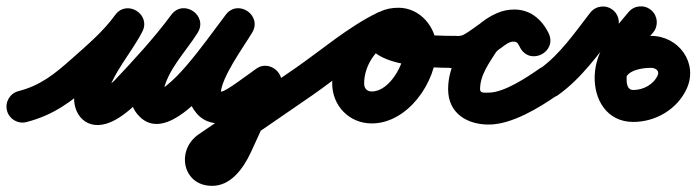

<svg xmlns="http://www.w3.org/2000/svg" viewBox="-62 -335 2201 607"><path d="M21.6 50.9C108.2 28.6 165.3 -14.4 232.6 -74.3C286.8 -122.5 341.3 -169.5 383.9 -228.4C402.2 -253.7 387.9 -280.7 365.4 -294.5C343 -308.3 312.4 -308.8 298.1 -281.2C258 -203.4 199.2 -140.9 176.1 -52.8C176.1 -52.8 176.2 -52.8 176.2 -52.9C176.2 -53 176.2 -53 176.2 -53C158.6 12.8 201.5 79.1 276 55.5C310.5 44.5 341.7 18.3 368 -5.6C368 -5.7 368.7 -6.3 369.4 -7C370.1 -7.7 370.7 -8.4 370.8 -8.4C437.4 -79.1 502.6 -149.6 560.6 -228C579.8 -254 567.6 -281.9 546.2 -296.4C524.8 -311 494.3 -312.2 477.2 -284.8C429.5 -208.5 291.1 -52.9 379.6 34C379.6 34 379.5 34 379.5 33.9C379.4 33.8 379.3 33.7 379.3 33.7C451.8 106.3 559.7 -9.9 605.3 -63.1C650.3 -115.6 690.8 -172.4 732.3 -227.6C751.5 -253.1 738.9 -280.9 717.3 -295.5C695.7 -310 665.2 -311.4 648.7 -284C606 -213 534.5 -120 534.5 -36C534.5 -27 536.3 -18.5 539.1 -10C539.1 -9.9 540 -8 540.8 -6.1C541.6 -4.1 542.4 -2.2 542.5 -2.1C563.7 37.3 590.5 55.5 638 55.5C694.1 55.5 761.2 -3.8 806.8 -35.5C827.2 -49.7 813.7 -76.6 792.5 -94.3C771.3 -112 742.4 -120.6 732.1 -98C701.1 -30.4 670.1 37.3 639.1 105C639.1 105 639.1 104.9 639.2 104.8C639.2 104.7 639.3 104.6 639.3 104.6C633.7 116.5 610.1 151.5 609.5 151.5C609.5 151.5 609.1 151.5 608.7 151.5C608.4 151.5 608 151.5 608 151.5C606.5 151.5 611 151.7 612.4 152C614.7 152.6 616.7 153.9 618.2 155.9C625.9 166.4 613.8 179.3 623.4 172.7C623.4 172.7 623.4 172.8 623.4 172.8C623.4 172.8 623.3 172.8 623.3 172.8C725.1 103.8 826.8 34.6 927.8 -35.5C950.7 -51.4 956.4 -82.9 940.5 -105.8C924.6 -128.7 893.1 -134.4 870.2 -118.5C769.5 -48.5 668.1 20.4 566.7 89.2C566.7 89.2 566.6 89.2 566.6 89.2C566.6 89.2 566.6 89.3 566.6 89.3C493.3 139.1 514.7 252.5 608 252.5C608 252.5 607.6 252.5 607.3 252.5C606.9 252.5 606.5 252.5 606.5 252.5C667.4 254.3 707.7 196.6 730.7 147.4C730.7 147.4 730.8 147.3 730.8 147.2C730.9 147.1 730.9 147 730.9 147C761.9 79.4 792.9 11.7 823.9 -56C834.2 -78.5 825.7 -101.2 809.5 -114.7C793.4 -128.3 769.5 -132.6 749.2 -118.5C721.1 -98.9 651.9 -45.5 638 -45.5C627.9 -45.5 627.1 -48.9 633.1 -43.6C640.6 -37 633.7 -45.8 631.5 -49.9C631.4 -50 632.3 -48 633.2 -45.9C634.1 -43.9 634.9 -41.9 634.9 -42C633.8 -45.2 635.4 -38.7 635.4 -38C635.5 -37.3 635.5 -35.3 635.5 -36C635.5 -88 705.4 -182.3 735.3 -232C751.7 -259.3 740.4 -286.2 720.2 -299.8C700 -313.4 670.9 -313.9 651.7 -288.4C611.4 -234.9 572.2 -179.7 528.7 -128.9C508.3 -105.1 486.3 -81.8 461.7 -62.4C451.3 -54.3 426.7 -47.8 439.2 -44.2C448 -41.7 451.3 -37.1 450.7 -37.7C450.7 -37.7 450.6 -37.8 450.5 -37.9C450.5 -38 450.4 -38 450.4 -38C449.9 -38.5 452.3 -34.4 453.8 -43C466.1 -113.3 525.8 -171.9 562.8 -231.2C580 -258.7 568.7 -285.9 548.4 -299.7C528.1 -313.6 498.6 -314 479.4 -288C423.8 -213 361.1 -145.4 297.2 -77.6C297.2 -77.6 297.9 -78.3 298.6 -79C299.3 -79.7 300 -80.4 300 -80.4C286 -67.6 271.1 -54.8 254.6 -45.2C252.5 -44.2 250.5 -43.1 248.4 -42.1C247.1 -41.4 242.8 -40.5 244.3 -40.4C266.3 -40 270.5 -14.5 273.8 -27C273.8 -27 273.8 -27 273.8 -27.1C273.8 -27.2 273.9 -27.2 273.9 -27.2C294.5 -105.9 351.6 -164.6 387.9 -234.8C402.2 -262.5 389.8 -288.3 369.4 -300.9C348.9 -313.5 320.3 -312.8 302.1 -287.6C263.9 -234.8 213.9 -192.9 165.4 -149.7C110.7 -101 66.1 -64.8 -3.6 -46.9C-30.6 -40 -46.9 -12.4 -39.9 14.6C-33 41.6 -5.4 57.9 21.6 50.9Z M857.5 -48.3C873.3 -25.3 904.8 -19.6 927.7 -35.5C1008.7 -91.5 1087.2 -161 1175.5 -204.1C1205.5 -218.7 1209.7 -248.5 1199 -271.2C1188.2 -293.8 1162.4 -309.3 1132.1 -295.3C1046.8 -255.7 988.2 -165.3 988.2 -71.2C988.2 -0.7 1042.1 55.2 1113.2 55.2C1228 55.2 1318.1 -76.7 1318.1 -182.5C1318.1 -248.6 1266.3 -310.5 1198 -310.5C1157.7 -310.5 1116 -296.5 1101.3 -254.7C1101.3 -254.7 1101.4 -254.8 1101.4 -254.8C1101.4 -254.9 1101.4 -255 1101.4 -255C1053 -119.3 1307 -120.6 1379.9 -120.5C1407.8 -120.5 1430.5 -143 1430.5 -170.9C1430.5 -198.8 1408 -221.5 1380.1 -221.5C1335.4 -221.6 1290.1 -222.7 1245.9 -229.4C1231.3 -231.5 1216.4 -234.3 1202.5 -239.2C1198.5 -240.6 1191.7 -248.7 1191 -244.5C1190.6 -242.3 1194 -241.1 1194.9 -239C1197.2 -234 1197.7 -230.7 1197.4 -225.2C1197.1 -223.8 1196.9 -222.4 1196.6 -221C1196.5 -220.9 1196.5 -220.9 1196.6 -221C1196.6 -221.1 1196.6 -221.2 1196.7 -221.3C1197.9 -224.8 1193.4 -214.6 1190.8 -212C1183.3 -204.5 1187 -209.5 1198 -209.5C1209.9 -209.5 1217.1 -191 1217.1 -182.5C1217.1 -133.5 1170.1 -45.8 1113.2 -45.8C1097.8 -45.8 1089.2 -56 1089.2 -71.2C1089.2 -126.1 1124.8 -180.5 1174.6 -203.7C1204.8 -217.7 1209 -247.8 1198 -270.7C1187.1 -293.7 1161.1 -309.5 1131.2 -294.8C1038 -249.3 955.6 -177.6 870.3 -118.5C847.3 -102.7 841.6 -71.2 857.5 -48.3Z M1315.5 -171C1315.5 -141.3 1339.8 -119.5 1368.6 -119.5C1395.5 -119.5 1425.3 -122.6 1449.4 -135.3C1449.4 -135.3 1449.5 -135.3 1449.5 -135.3C1449.5 -135.3 1449.5 -135.3 1449.5 -135.3C1474.2 -148.3 1495.9 -166.5 1519.3 -181.5C1519.3 -181.5 1519.9 -181.9 1520.5 -182.3C1521.1 -182.7 1521.7 -183.1 1521.7 -183.1C1535.2 -192.9 1546.5 -203.9 1564.3 -203.9C1573 -203.9 1578.3 -192.7 1581.5 -186.2C1595.3 -157.3 1625.8 -155.6 1648.6 -168C1671.5 -180.4 1686.8 -206.8 1670.2 -234.2C1643.8 -277.7 1617 -304.4 1561.6 -304.4C1511.7 -304.4 1467.5 -273.7 1432.9 -240.3C1432.8 -240.2 1430.9 -237.9 1429.1 -235.7C1427.2 -233.4 1425.4 -231.1 1425.3 -230.9C1390.2 -175.2 1354.7 -122 1354.7 -53C1354.7 22.5 1413.6 58.8 1483.4 58.8C1556.4 58.8 1644.2 4.8 1702 -35.6C1724.8 -51.6 1730.4 -83.1 1714.4 -106C1698.4 -128.8 1666.9 -134.4 1644 -118.4C1605.9 -91.7 1532 -42.2 1483.4 -42.2C1469.5 -42.2 1455.7 -39.6 1455.7 -53C1455.7 -99.5 1487 -139.4 1510.7 -177.1C1510.9 -177.3 1508.9 -174.9 1506.9 -172.4C1504.9 -169.9 1502.9 -167.5 1503.1 -167.7C1516.5 -180.6 1541.1 -203.4 1561.6 -203.4C1576.5 -203.4 1577.2 -192.7 1583.8 -181.8C1600.4 -154.5 1629.5 -152 1651 -163.6C1672.5 -175.2 1686.4 -200.9 1672.5 -229.8C1651.7 -273.3 1614.2 -304.9 1564.3 -304.9C1522.7 -304.9 1494.4 -288.2 1462.3 -264.9C1462.3 -264.9 1462.9 -265.3 1463.5 -265.7C1464.1 -266.1 1464.7 -266.5 1464.7 -266.5C1443.9 -253.1 1424.3 -236.1 1402.5 -224.7C1402.5 -224.7 1402.5 -224.7 1402.5 -224.7C1402.5 -224.7 1402.6 -224.7 1402.6 -224.7C1394.4 -220.5 1378.1 -220.5 1368.6 -220.5C1368.4 -220.5 1369 -220.5 1369.5 -220.5C1370.1 -220.4 1370.8 -220.4 1371.5 -220.3C1387.7 -218.9 1402.2 -209.3 1410.2 -195.1C1413.6 -189.2 1415.5 -182.7 1416.2 -176C1416.3 -174.3 1416.4 -172.6 1416.5 -171C1416.5 -198.9 1393.9 -221.5 1366 -221.5C1338.1 -221.5 1315.5 -198.9 1315.5 -171Z M1702.3 -34.5C1776 -86.9 1828.9 -162.4 1883.9 -233C1901 -255 1897 -286.7 1875 -303.9C1853 -321 1821.3 -317 1804.1 -295C1755.6 -232.6 1708.8 -163.1 1643.7 -116.8C1621 -100.7 1615.7 -69.1 1631.8 -46.4C1648 -23.7 1679.5 -18.3 1702.3 -34.5Z M1925.3 -296.9C1875.2 -237.2 1821.5 -179 1818.1 -96.1C1818.1 -96.1 1818.1 -96 1818.1 -96C1818.1 -96 1818.1 -96 1818.1 -96C1815.2 -20.1 1856.7 50.5 1940 50.5C2010.5 50.5 2078.5 10.9 2108.6 -53.7C2146.6 -135.3 2083.7 -221.7 1996.3 -221.5C1996.3 -221.5 1996.3 -221.5 1996.4 -221.5C1996.5 -221.5 1996.5 -221.5 1996.5 -221.5C1931.2 -221.7 1857.1 -197.9 1826.6 -135C1814.4 -109.9 1824.9 -79.7 1850 -67.6C1875.1 -55.4 1905.3 -65.9 1917.4 -91C1929.3 -115.3 1973.3 -120.6 1996.3 -120.5C1996.3 -120.5 1996.3 -120.5 1996.4 -120.5C1996.5 -120.5 1996.5 -120.5 1996.5 -120.5C2009.5 -120.5 2024.3 -111.9 2017 -96.3C2003.5 -67.2 1971.3 -50.5 1940 -50.5C1919 -50.5 1918.4 -75.9 1919.1 -92C1919.1 -92 1919.1 -92 1919.1 -92C1919.1 -92 1919.1 -91.9 1919.1 -91.9C1921.3 -147.2 1969 -191.9 2002.7 -232C2020.6 -253.4 2017.8 -285.2 1996.5 -303.2C1975.1 -321.1 1943.2 -318.3 1925.3 -296.9Z"/></svg>

Font: FRB American Cursive Guidelines Ultra
Style: Bold Italic
Weight: 1000
Italic angle: -25°
Version: Version 2.0;Modular Font Editor K font №1